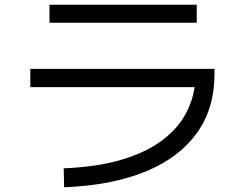

<svg xmlns="http://www.w3.org/2000/svg" viewBox="-20 -749 1040 811"><path d="M811 -729V-653H189V-729ZM251 42 249 -38Q391 -44 492 -74Q593 -104 658.5 -151.5Q724 -199 758.5 -258Q793 -317 802 -381H108V-458H886V-435Q886 -291 811.5 -187Q737 -83 595 -24.5Q453 34 251 42Z"/></svg>

Font: Murecho
Style: Regular
Weight: 400
Designer: Neil Summerour
Foundry: Positype
Version: Version 1.010; ttfautohint (v1.8.3)